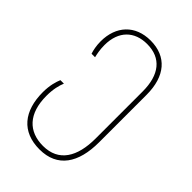

<svg xmlns="http://www.w3.org/2000/svg" viewBox="-233 -630 972 972"><g transform="rotate(45 253.5 -144.0)"><path d="M242 250C370 250 430 159 430 11V-329C430 -462 365 -538 250 -538C141 -538 74 -466 74 -356C74 -324 80 -297 86 -279H111C107 -296 101 -322 101 -356C101 -458 161 -513 250 -513C351 -513 404 -446 404 -327V10C404 141 354 225 242 225C139 225 75 161 75 33C75 -15 84 -49 94 -73H69C60 -51 49 -17 49 33C49 168 115 250 242 250Z"/></g></svg>

Font: Noto Sans Georgian SemiCondensed Thin
Style: Regular
Weight: 100
Width: 4
Designer: Monotype Design Team, Akaki Razmadze
Foundry: Google LLC
Version: Version 2.005